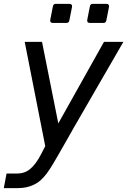

<svg xmlns="http://www.w3.org/2000/svg" viewBox="-24 -763 657 991"><path d="M248.5 -644.5Q241.2 -644.5 237.5 -648.9Q233.9 -653.3 235.4 -660.6L249 -730Q251 -743.2 264.6 -743.2H334.5Q341.8 -743.2 345.5 -738.8Q349.1 -734.4 347.7 -727.1L334 -657.7Q331.5 -644.5 318.4 -644.5ZM439.5 -644.5Q432.1 -644.5 428.5 -648.9Q424.8 -653.3 426.3 -660.6L439.9 -730Q441.9 -743.2 455.6 -743.2H525.4Q532.7 -743.2 536.4 -738.8Q540 -734.4 538.6 -727.1L524.9 -657.7Q522.5 -644.5 509.3 -644.5ZM9.8 132.8H62.5Q103 132.8 130.9 109.9Q161.1 85.4 188.5 32.2L209.5 -8.8L103.5 -546.9H192.9L276.9 -126L512.7 -546.9H612.8L398.4 -175.8Q382.3 -147.5 373 -131.8Q363.8 -116.2 358.6 -107.2Q353.5 -98.1 350.8 -93.3Q348.1 -88.4 344.7 -82.3Q341.3 -76.2 335.2 -65.7Q329.1 -55.2 317.9 -35.2Q293 8.8 276.6 37.1Q260.3 65.4 249.3 83.7Q238.3 102.1 230.7 113.3Q223.1 124.5 215.8 134.3Q202.6 151.4 187.3 165.8Q171.9 180.2 151.4 189.9Q115.2 208 67.9 208H-4.4Z"/></svg>

Font: Hack
Style: Italic
Weight: 400
Italic angle: -11°
Monospace: yes
Designer: Christopher Simpkins
Foundry: Christopher Simpkins
Version: Version 2.019; ttfautohint (v1.4.1) -l 4 -r 80 -G 350 -x 0 -